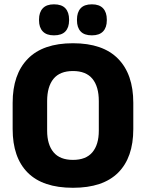

<svg xmlns="http://www.w3.org/2000/svg" viewBox="-20 -853 675 888"><path d="M317.5 15.5Q178 15.5 108.2 -54.5Q38.5 -124.5 38.5 -256V-377.5Q38.5 -509.5 108.8 -581.2Q179 -653 317.5 -653Q456 -653 526.2 -581.2Q596.5 -509.5 596.5 -377.5V-256Q596.5 -124.5 526.5 -54.5Q456.5 15.5 317.5 15.5ZM317.5 -113.5Q378 -113.5 407.5 -149Q437 -184.5 437 -248.5V-385.5Q437 -452.5 407.5 -488.5Q378 -524.5 317.5 -524.5Q257 -524.5 227.5 -488.5Q198 -452.5 198 -385.5V-248.5Q198 -184.5 227.5 -149Q257 -113.5 317.5 -113.5ZM229.5 -689.5Q195 -689.5 177.8 -707.8Q160.5 -726 160.5 -759V-762.5Q160.5 -796 177.8 -814.5Q195 -833 229.5 -833Q265.5 -833 282.5 -814.5Q299.5 -796 299.5 -762.5V-759Q299.5 -726 282.5 -707.8Q265.5 -689.5 229.5 -689.5ZM405 -689.5Q369.5 -689.5 352.8 -707.8Q336 -726 336 -759V-762.5Q336 -796 352.8 -814.5Q369.5 -833 405 -833Q439.5 -833 456.8 -814.5Q474 -796 474 -762.5V-759Q474 -726 456.8 -707.8Q439.5 -689.5 405 -689.5Z"/></svg>

Font: Anek Devanagari Medium
Style: Bold
Weight: 700
Version: Version 1.003